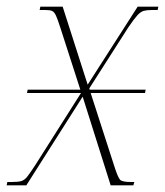

<svg xmlns="http://www.w3.org/2000/svg" viewBox="-34 -556 495 576"><path d="M-14 0 -12 -10H2Q21 -10 30.5 -13Q40 -16 48.5 -27Q57 -38 72 -61L209 -277H47L49 -287H207L147 -473Q139 -498 134 -509Q129 -520 122.5 -523Q116 -526 102 -526H85L87 -536H154L229 -302L379 -536H441L439 -526H422Q407 -526 397.5 -523.5Q388 -521 378 -510Q368 -499 351 -474L234 -291L235 -287H403L401 -277H238L311 -51Q320 -24 326 -17Q332 -10 359 -10H369L366 0H298L214 -266L45 0Z"/></svg>

Font: Noto Serif Display SemiCondensed Thin
Style: Italic
Weight: 100
Width: 4
Italic angle: -12°
Designer: Monotype Design Team
Foundry: Monotype Imaging Inc.
Version: Version 2.009